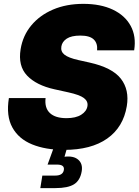

<svg xmlns="http://www.w3.org/2000/svg" viewBox="-20 -757 709 981"><path d="M307.6 8.8Q212.9 8.8 144 -19.3Q75.2 -47.4 43 -106Q10.7 -164.6 25.4 -255.9H212.9Q207 -205.6 234.9 -179.4Q262.7 -153.3 319.8 -153.3Q367.2 -153.3 394.8 -170.7Q422.4 -188 426.8 -214.8Q430.7 -239.3 408.9 -255.9Q387.2 -272.5 329.1 -285.2L258.3 -300.8Q165.5 -321.3 118.4 -370.8Q71.3 -420.4 85.4 -505.9Q96.7 -575.2 139.9 -627.2Q183.1 -679.2 251.2 -708.3Q319.3 -737.3 405.8 -737.3Q494.1 -737.3 556.4 -707.8Q618.7 -678.2 647.7 -624.8Q676.8 -571.3 665.5 -500H476.1Q479.5 -535.6 459 -555.4Q438.5 -575.2 390.6 -575.2Q344.7 -575.2 321 -559.6Q297.4 -543.9 293.5 -519.5Q289.1 -493.7 309.6 -477.5Q330.1 -461.4 379.9 -450.2L437 -437.5Q553.7 -411.6 597.7 -354.7Q641.6 -297.9 627.9 -214.8Q609.9 -106.9 527.8 -49.1Q445.8 8.8 307.6 8.8ZM186 204.1 196.3 140.1H262.2Q301.3 140.1 306.2 111.8Q311 84 272 84H223.1L260.7 -19.5H325.7L322.3 0L309.6 43.9Q356 38.1 379.9 59.1Q403.8 80.1 397.5 118.2Q389.6 165 358.2 184.6Q326.7 204.1 263.2 204.1Z"/></svg>

Font: Inter Black
Style: Italic
Weight: 900
Italic angle: -9.39999°
Designer: Rasmus Andersson
Foundry: rsms
Version: Version 4.000;git-a52131595